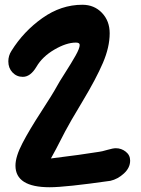

<svg xmlns="http://www.w3.org/2000/svg" viewBox="-20 -771 594 807"><path d="M315 -582Q315 -592 299 -592Q259 -592 208.5 -562.5Q158 -533 133 -490Q108 -448 76 -448Q50 -448 32.5 -466.5Q15 -485 15 -513Q15 -537 28 -557Q79 -639 158 -695Q237 -751 326 -751Q376 -751 408.5 -717Q441 -683 441 -631Q441 -573 412.5 -506.5Q384 -440 327.5 -346Q271 -252 254 -219Q207 -127 194 -105Q324 -121 397 -133Q407 -134 431 -141Q455 -148 467 -148Q490 -148 508.5 -133.5Q527 -119 527 -96Q527 -66 501 -42Q475 -18 444 -11Q255 16 189 16Q45 16 45 -75Q45 -113 74.5 -169.5Q104 -226 152.5 -300.5Q201 -375 219 -408Q228 -425 254 -465.5Q280 -506 297.5 -537Q315 -568 315 -582Z"/></svg>

Font: Because We Learn
Style: Regular
Weight: 400
Designer: Liz Wetzel, Aaron Williamson, Russ McMullin
Foundry: Red Hat
Version: Version 1.000